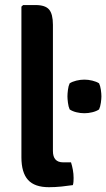

<svg xmlns="http://www.w3.org/2000/svg" viewBox="-20 -756 432 780"><path d="M268.5 -96.5Q273 -82.5 276 -66Q279 -49.5 279 -33Q279 -26 278.5 -18.2Q278 -10.5 276 -4Q256 -1 230 1.8Q204 4.5 179 4.5Q120.5 4.5 93.8 -25.2Q67 -55 67 -117V-729L74 -735.5H124.5Q164 -735.5 179.5 -717.2Q195 -699 195 -655V-142.5Q195 -96.5 236.5 -96.5ZM254 -364.5Q254 -375 256 -391Q258 -407 263 -417.5Q274 -424.5 290.2 -428.5Q306.5 -432.5 323 -432.5Q338.5 -432.5 355 -428.5Q371.5 -424.5 382.5 -417.5Q387.5 -407 389.8 -391Q392 -375 392 -364.5Q392 -355 389.8 -338.8Q387.5 -322.5 382.5 -311.5Q371.5 -304 355 -300Q338.5 -296 323 -296Q306.5 -296 290.2 -300Q274 -304 263 -311.5Q258 -322.5 256 -338.8Q254 -355 254 -364.5Z"/></svg>

Font: Signika SemiBold
Style: Regular
Weight: 600
Designer: Anna Giedry
Foundry: Anna Giedry
Version: Version 2.001